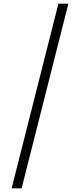

<svg xmlns="http://www.w3.org/2000/svg" viewBox="-20 -853 432 1039"><path d="M296 -833 43 166H97L350 -833Z"/></svg>

Font: Noto Sans Devanagari SemiCondensed Light
Style: Regular
Weight: 300
Width: 4
Designer: Jelle Bosma - Monotype Design Team
Foundry: Monotype Imaging Inc.
Version: Version 2.004